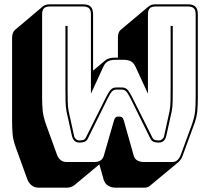

<svg xmlns="http://www.w3.org/2000/svg" viewBox="-20 -750 971 889"><path d="M544 -345Q560 -345 569.5 -335.5Q579 -326 593 -298L685 -114Q690 -104 697.5 -102Q705 -100 712 -100H717Q725 -100 732 -106.5Q739 -113 740 -121L765 -235Q769 -254 769.5 -284Q770 -314 770 -336V-630H780V-335Q780 -313 779.5 -283Q779 -253 775 -234L750 -121Q746 -105 737.5 -97.5Q729 -90 717 -90H710Q701 -90 691.5 -93.5Q682 -97 677 -107L585 -293Q572 -319 564 -327Q556 -335 544 -335H519Q507 -335 499 -327Q491 -319 478 -293L386 -107Q381 -97 371.5 -93.5Q362 -90 353 -90H346Q334 -90 325.5 -97.5Q317 -105 313 -121L288 -234Q284 -253 283.5 -283Q283 -313 283 -335V-630H293V-336Q293 -314 293.5 -284Q294 -254 298 -235L323 -121Q324 -113 331 -106.5Q338 -100 346 -100H351Q358 -100 365.5 -102Q373 -104 378 -114L470 -298Q484 -326 493.5 -335.5Q503 -345 519 -345ZM701 -720Q682 -720 673.5 -711.5Q665 -703 665 -684V-316L607 -442Q599 -459 586 -466Q573 -473 554 -473H512Q493 -473 480 -466Q467 -459 459 -442L401 -316V-684Q401 -703 392.5 -711.5Q384 -720 365 -720H211Q192 -720 183.5 -711.5Q175 -703 175 -684V-298Q175 -266 177.5 -238.5Q180 -211 193 -174L243 -36Q248 -20 259.5 -10Q271 0 287 0H419Q435 0 446 -7.5Q457 -15 461 -30L508 -193Q511 -203 515.5 -206.5Q520 -210 526 -210H535Q541 -210 545.5 -206.5Q550 -203 553 -193L599 -30Q603 -14 616 -7Q629 0 645 0H778Q794 0 803.5 -10.5Q813 -21 818 -36L868 -172Q881 -209 883.5 -236.5Q886 -264 886 -296V-684Q886 -703 877.5 -711.5Q869 -720 850 -720ZM325 107Q318 112 309 115.5Q300 119 290 119H158Q139 119 125 107Q111 95 105 76L55 -62Q41 -99 38.5 -127.5Q36 -156 36 -189V-575Q36 -588 39.5 -597Q43 -606 50 -612L179 -721Q184 -725 192.5 -727.5Q201 -730 211 -730H365Q389 -730 400 -719Q411 -708 411 -684V-423L467 -470Q475 -477 486.5 -480Q498 -483 512 -483H526V-575Q526 -588 529 -597Q532 -606 538 -611L539 -612L669 -721Q674 -725 682 -727.5Q690 -730 701 -730H850Q874 -730 885 -719Q896 -708 896 -684V-296Q896 -263 893.5 -234.5Q891 -206 877 -169L827 -33Q824 -23 819 -15Q814 -7 807 0L678 107Q672 113 665 116Q658 119 649 119H516Q496 119 481 110Q466 101 460 82L440 11Z"/></svg>

Font: Bungee Shade
Style: Regular
Weight: 400
Designer: David Jonathan Ross
Foundry: David Jonathan Ross
Version: Version 1.001;PS 1.0;hotconv 1.0.72;makeotf.lib2.5.5900